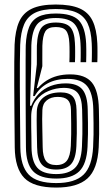

<svg xmlns="http://www.w3.org/2000/svg" viewBox="-20 -829 500 858"><path d="M231.5 9.2Q130.4 9.2 88.7 -33.7Q46.9 -76.6 45.9 -170.7Q45.1 -251.5 44.5 -320.9Q43.9 -390.3 43.7 -448Q43.5 -505.6 43.8 -551.1Q44.2 -596.6 45.2 -629.6Q47.9 -691.8 65.3 -731.5Q82.7 -771.1 122 -790Q161.3 -808.8 229.1 -808.8Q295.9 -808.8 335.6 -791.5Q375.2 -774.1 393.6 -736.1Q412.1 -698.1 414.9 -636Q415.3 -627.6 415.5 -617.4Q415.6 -607.2 415.6 -596Q415.6 -584.9 415.5 -573.4Q415.4 -561.8 414.9 -550.9H389.9Q390.4 -561.6 390.5 -573.1Q390.7 -584.6 390.7 -595.9Q390.7 -607.1 390.5 -617.2Q390.4 -627.4 389.9 -635.3Q387.4 -690.5 371.5 -724.3Q355.6 -758 321.4 -773.3Q287.1 -788.7 229.1 -788.7Q170.6 -788.7 136.7 -772Q102.8 -755.2 87.7 -719.9Q72.6 -684.7 70.2 -628.8Q69.2 -593.8 68.8 -546.9Q68.5 -500 68.7 -442.2Q68.9 -384.5 69.5 -316.4Q70.1 -248.4 70.9 -171Q71.7 -87.4 107.9 -49.2Q144 -10.9 231.5 -10.9Q314.3 -10.9 352.9 -48Q391.6 -85 396.1 -172.3Q397.6 -203.4 398 -227.7Q398.4 -252.1 398 -278Q397.6 -303.9 396.9 -339.5Q395.6 -412.3 369.3 -444.4Q342.9 -476.5 282.2 -476.5Q256 -476.5 233.7 -471.5Q211.4 -466.4 193.1 -456.5Q174.8 -446.6 160.2 -432.4Q145.7 -418.2 134.9 -399.8H128.1L144.5 -540.6Q144.7 -550.1 144.7 -565.5Q144.6 -580.9 144.6 -597Q144.7 -613.1 144.8 -624.7Q147.1 -681.7 165.1 -705Q183.2 -728.3 229.1 -728.3Q275.3 -728.3 293.9 -707.7Q312.6 -687.1 314.8 -637.3Q315.3 -629.2 315.6 -619.2Q315.8 -609.2 315.8 -598Q315.8 -586.7 315.7 -574.8Q315.5 -562.9 315 -550.9H290.1Q290.6 -562.9 290.7 -574.8Q290.8 -586.7 290.8 -597.9Q290.8 -609.1 290.6 -619.1Q290.4 -629 289.9 -636.9Q288.1 -675.8 275.3 -692Q262.6 -708.2 229.1 -708.2Q194.7 -708.2 182.7 -689Q170.7 -669.8 169.3 -624.2Q169.2 -612.8 169.2 -596.2Q169.1 -579.6 169.1 -562.7Q169.2 -545.7 169.2 -533.3L144.3 -435.6H149.5Q167 -455.7 188.8 -469.3Q210.5 -482.9 236.7 -489.8Q262.9 -496.6 293.5 -496.6Q360.8 -496.6 390.6 -460.2Q420.4 -423.8 421.9 -339.9Q422.5 -307.8 422.9 -281.9Q423.4 -256.1 423 -230.2Q422.6 -204.2 421.1 -171Q416 -72.3 370.9 -31.6Q325.8 9.2 231.5 9.2ZM231.5 -31Q158.8 -31 127.6 -64Q96.4 -97 95.9 -171.3Q95.5 -206 95.3 -250.3Q95.1 -294.6 94.8 -341.6Q94.5 -388.7 94.5 -432.4Q94.5 -476.2 94.5 -510.6Q94.5 -545 94.5 -563.3Q94.8 -572.7 94.7 -582.8Q94.7 -592.9 94.7 -604.1Q94.7 -615.2 95.1 -627.3Q97.5 -676.7 110.1 -707.9Q122.6 -739 151 -753.8Q179.3 -768.6 229.1 -768.6Q303.3 -768.6 332.4 -737.7Q361.5 -706.7 365 -634Q365.5 -623.3 365.6 -609.6Q365.7 -596 365.6 -581Q365.5 -566.1 365 -550.9H340Q340.5 -560.7 340.6 -571.5Q340.7 -582.4 340.7 -593.4Q340.7 -604.5 340.5 -615.2Q340.2 -626 339.7 -635.4Q336.3 -696.5 312.2 -722.5Q288.2 -748.5 229.1 -748.5Q168.2 -748.5 145.4 -719.7Q122.6 -690.9 120 -626.1Q119.6 -609.6 119.7 -585.7Q119.8 -561.7 119.5 -543.6L114.3 -356.1H119.5Q132.2 -388.3 154.1 -410.6Q176 -433 206.2 -444.7Q236.5 -456.4 274 -456.4Q325.5 -456.4 348.2 -429.2Q370.9 -401.9 372 -339.1Q372.7 -304.5 373.1 -279.4Q373.5 -254.2 373.1 -229.9Q372.7 -205.5 371.2 -173.1Q367.3 -95.7 334.1 -63.4Q300.8 -31 231.5 -31ZM231.5 -51.1Q286.1 -51.1 314.4 -78Q342.8 -104.9 346.2 -173.8Q347.8 -206.6 348.1 -230.4Q348.5 -254.3 348.1 -279.1Q347.7 -303.9 347 -338.9Q345.9 -391 327.2 -413.6Q308.5 -436.3 265.5 -436.3Q230.7 -436.3 197.1 -422.5Q163.6 -408.8 141.6 -380.6Q119.6 -352.4 119.4 -309Q119.2 -281.8 119.5 -260.9Q119.8 -239.9 120.3 -219.1Q120.7 -198.3 120.8 -171.5Q121.4 -109.1 146.1 -80.1Q170.7 -51.1 231.5 -51.1ZM231.5 -71.3Q185.2 -71.3 165.8 -95.1Q146.4 -118.9 145.8 -171.7Q145.3 -212.1 144.3 -251.5Q143.3 -290.8 144.4 -329.6Q145.7 -370.8 174.2 -393.5Q202.8 -416.1 251.2 -416.1Q288.4 -416.1 304.8 -398Q321.2 -380 322 -338.3Q322.7 -309.1 323 -284.1Q323.4 -259.2 323.2 -233.5Q323 -207.8 321.4 -176.2Q318.6 -118.3 296.9 -94.8Q275.2 -71.3 231.5 -71.3ZM231.5 -91.4Q264.1 -91.4 279.2 -111.5Q294.2 -131.6 296.5 -177.4Q297.8 -206.6 298.1 -229.2Q298.4 -251.8 298.1 -276.8Q297.8 -301.8 297.1 -338Q296.6 -369.2 282.7 -382.6Q268.7 -396 237.9 -396Q207.8 -396 189.1 -380.7Q170.4 -365.4 169.4 -337.8Q167.8 -297.5 169.1 -255.3Q170.3 -213 170.7 -171.9Q171.2 -129.1 185.1 -110.3Q198.9 -91.4 231.5 -91.4Z"/></svg>

Font: Big Shoulders Inline Display SC Thin
Style: Regular
Weight: 100
Designer: Patric King
Foundry: XO Type Co
Version: Version 2.002